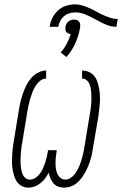

<svg xmlns="http://www.w3.org/2000/svg" viewBox="-20 -854 561 882"><path d="M111 8Q94 8 80 0.5Q66 -7 57.5 -19.5Q49 -32 44.5 -47.5Q40 -63 37.5 -79Q35 -95 35 -111Q35 -127 36 -144Q37 -161 39 -177.5Q41 -194 44 -210L67 -350Q70 -369 74.5 -388Q79 -407 85.5 -425.5Q92 -444 101 -462Q110 -480 123.5 -495.5Q137 -511 155 -520.5Q173 -530 192 -530V-493Q177 -493 164.5 -483Q152 -473 143.5 -459.5Q135 -446 129.5 -431.5Q124 -417 119.5 -402.5Q115 -388 112 -373.5Q109 -359 106 -344L83 -204Q81 -192 79 -179.5Q77 -167 76 -154Q75 -141 74.5 -128.5Q74 -116 74.5 -104Q75 -92 77 -79.5Q79 -67 83 -56Q87 -45 96 -37Q105 -29 117 -29Q131 -29 143 -37Q155 -45 163.5 -56.5Q172 -68 177.5 -80.5Q183 -93 187.5 -106.5Q192 -120 195 -133Q198 -146 200 -159L201 -164H241L240 -159Q238 -146 236.5 -132.5Q235 -119 235 -106Q235 -93 236.5 -80.5Q238 -68 243 -56.5Q248 -45 257.5 -37Q267 -29 280 -29Q292 -29 302.5 -35.5Q313 -42 321 -51.5Q329 -61 335 -72Q341 -83 345.5 -94Q350 -105 353.5 -116.5Q357 -128 360 -139.5Q363 -151 365 -162.5Q367 -174 369 -186L392 -326Q394 -338 396 -350Q398 -362 399 -374Q400 -386 400 -398Q400 -410 399.5 -422Q399 -434 397 -445.5Q395 -457 391 -467.5Q387 -478 378 -485.5Q369 -493 357 -493V-530Q373 -530 388 -523.5Q403 -517 412.5 -505.5Q422 -494 427 -479.5Q432 -465 435 -449Q438 -433 439 -417Q440 -401 439 -385Q438 -369 436 -352.5Q434 -336 432 -320L408 -180Q406 -165 403 -150Q400 -135 395.5 -120Q391 -105 385 -90.5Q379 -76 371.5 -62.5Q364 -49 354.5 -36Q345 -23 332 -12.5Q319 -2 304 3Q289 8 274 8Q260 8 247 3Q234 -2 225.5 -12Q217 -22 211.5 -35Q206 -48 204 -61Q197 -48 187.5 -35Q178 -22 166 -12.5Q154 -3 139.5 2.5Q125 8 111 8ZM248 -731H208Q211 -752 220.5 -771.5Q230 -791 246.5 -806Q263 -821 284 -827.5Q305 -834 326 -834Q343 -834 360 -828.5Q377 -823 392.5 -816Q408 -809 423 -800.5Q438 -792 453.5 -785Q469 -778 486 -772.5Q503 -767 521 -767L515 -731Q491 -731 469 -740Q447 -749 428 -760L413 -768Q393 -779 371 -788Q349 -797 326 -797Q312 -797 298.5 -793Q285 -789 274 -779.5Q263 -770 256.5 -757Q250 -744 248 -731ZM285 -592 259 -613Q275 -631 286.5 -653Q298 -675 305 -697Q299 -698 293.5 -700.5Q288 -703 284.5 -707.5Q281 -712 280.5 -718Q280 -724 281 -731Q282 -737 285 -743.5Q288 -750 294 -755Q300 -760 306.5 -762Q313 -764 320 -764Q327 -764 333 -762Q339 -760 343 -755Q347 -750 348 -743.5Q349 -737 348 -730V-729L346 -717Q339 -683 324 -651Q309 -619 285 -592Z"/></svg>

Font: Iosevka Curly Slab XLtObl
Style: Regular
Weight: 200
Italic angle: -9°
Monospace: yes
Designer: Belleve Invis
Foundry: Belleve Invis
Version: Version 11.1.0; ttfautohint (v1.8.3)